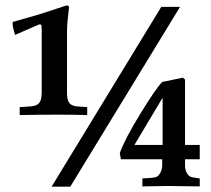

<svg xmlns="http://www.w3.org/2000/svg" viewBox="-20 -698 790 719"><path d="M53.7 -267.1V-296.9L98.1 -299.8Q110.4 -301.3 117.7 -305.2Q125 -309.1 129.2 -315.9Q133.3 -322.8 134.8 -333.3Q136.2 -343.8 136.2 -357.9V-584Q136.2 -598.1 135.5 -601.6Q134.8 -605 130.4 -607.4Q127.9 -607.4 112.8 -600.6L36.6 -567.4Q33.7 -576.2 32 -582.3Q30.3 -588.4 29.1 -593.8Q27.8 -599.1 27.6 -604.2Q27.3 -609.4 27.3 -615.7L126 -644Q171.4 -658.7 197.3 -667.2Q223.1 -675.8 231 -678.2L238.8 -673.3Q234.9 -642.1 232.9 -619.1Q231 -596.2 231 -581.1V-352.1Q231 -331.1 235.1 -320.6Q239.3 -310.1 248.3 -305.2Q257.3 -300.3 271.7 -299.3Q286.1 -298.3 306.6 -296.9V-267.1Q255.4 -268.6 202.6 -268.6Q118.2 -268.6 53.7 -267.1ZM173.3 1 584 -672.4H654.3L243.2 1ZM513.2 0V-29.8Q533.7 -30.8 545.2 -31.7Q556.6 -32.7 563 -34.7Q569.3 -36.6 572.3 -39.8Q575.2 -43 578.6 -47.9Q587.4 -62 587.4 -78.1V-101.6H432.6L428.7 -125Q447.3 -177.2 504.9 -271Q563 -366.2 587.4 -391.1L665 -407.2L672.9 -399.9V-155.3H728V-101.6H672.9V-78.1Q672.9 -64.9 678.2 -53Q683.6 -41 694.8 -35.6Q699.2 -33.7 728 -29.8V0L608.9 -1.5Q592.3 -1.5 513.2 0ZM483.4 -155.3H588.9V-332Z"/></svg>

Font: XB Kayhan
Style: Bold
Weight: 700
Designer: Behnam
Foundry: Irmug
Version: Version 7.300 2009